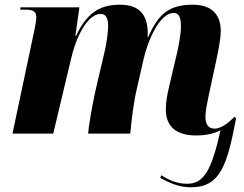

<svg xmlns="http://www.w3.org/2000/svg" viewBox="-20 -567 1036 815"><path d="M813 8C855 8 889 0 916 -14C877 162 843 213 774 213C732 213 698 198 665 177L660 188C708 214 744 228 791 228C917 228 945 129 982 -64L976 -72C958 -54 924 -21 890 -21C867 -21 852 -37 852 -70C852 -97 859 -127 866 -162L900 -320C907 -355 917 -401 917 -436C917 -495 888 -547 799 -547C699 -547 652 -509 609 -409H607V-436C604 -500 575 -547 490 -547C418 -547 354 -525 303 -415H300L317 -536H67L66 -526H88C122 -526 134 -518 134 -493C134 -480 130 -460 127 -444L33 0H206L282 -319C302 -407 350 -508 408 -508C433 -508 439 -483 439 -457C439 -443 436 -395 422 -339L394 -220C379 -159 360 -61 354 0H533C538 -57 548 -137 561 -191L590 -318C607 -393 657 -512 717 -512C746 -512 748 -480 748 -454C748 -421 737 -366 731 -340L700 -209C689 -164 684 -132 684 -102C684 -29 729 8 813 8Z"/></svg>

Font: Noto Serif Display ExtraBold
Style: Italic
Weight: 800
Italic angle: -12°
Designer: Monotype Design Team
Foundry: Monotype Imaging Inc.
Version: Version 2.009